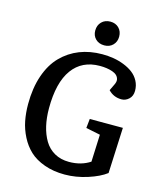

<svg xmlns="http://www.w3.org/2000/svg" viewBox="-133 -1003 922 1111"><g transform="rotate(15 328.5 -447.5)"><path d="M316.9 -836.9Q316.9 -868.7 336.9 -888.9Q356.9 -909.2 389.2 -909.2Q420.4 -909.2 440.2 -889.4Q460 -869.6 460 -837.9Q460 -807.1 440.2 -787.1Q420.4 -767.1 389.2 -767.1Q356.9 -767.1 336.9 -786.6Q316.9 -806.2 316.9 -836.9ZM617.2 -334 605 -60.1Q565.4 -29.8 496.8 -7.8Q428.2 14.2 360.8 14.2Q293 14.2 238.8 -5.4Q184.6 -24.9 150.1 -57.1Q115.7 -89.4 93 -133.8Q70.3 -178.2 61 -225.3Q51.8 -272.5 51.8 -325.2Q51.8 -421.4 77.6 -496.6Q103.5 -571.8 149.9 -619.1Q196.3 -666.5 257.8 -690.7Q319.3 -714.8 393.1 -714.8Q427.2 -714.8 460 -709.5Q492.7 -704.1 523.7 -691.9Q554.7 -679.7 578.1 -661.9Q601.6 -644 615.7 -617.7Q629.9 -591.3 629.9 -559.1Q629.9 -527.8 610.4 -509.5Q590.8 -491.2 565.9 -491.2Q518.6 -491.2 486.8 -524.9L505.9 -564.9Q514.6 -583 511.7 -596.4Q508.8 -609.9 499 -619.4Q489.3 -628.9 472.4 -634.8Q455.6 -640.6 436.8 -643.3Q418 -646 397 -646Q290 -646 232.4 -566.7Q174.8 -487.3 174.8 -333Q174.8 -276.4 185.8 -228.5Q196.8 -180.7 219.2 -143.1Q241.7 -105.5 279.3 -84.2Q316.9 -63 366.2 -63Q439 -63 492.2 -98.1L499 -261.2L413.1 -278.8L418.9 -334Z"/></g></svg>

Font: Literata Book SemiBold
Style: Italic
Weight: 600
Italic angle: -3°
Designer: Latin by Veronika Burian and Jose Scaglione. Greek by Irene Vlachou. Cyrillic by Vera Evstafieva
Foundry: TypeTogether
Version: Version 1.003;PS 001.003;hotconv 1.0.88;makeotf.lib2.5.64775